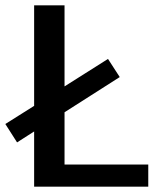

<svg xmlns="http://www.w3.org/2000/svg" viewBox="-22 -700 602 720"><path d="M220 -83H534V0H106V-207L42 -166L-2 -235L106 -303V-680H220V-376L383 -479L427 -411L220 -279Z"/></svg>

Font: Martel Sans DemiBold
Style: Regular
Weight: 600
Designer: Dan Reynolds and Mathieu Réguer
Foundry: Dan Reynolds and Mathieu Réguer
Version: Version 1.001;PS 001.001;hotconv 1.0.70;makeotf.lib2.5.58329